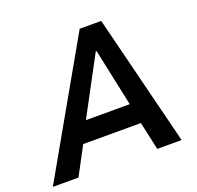

<svg xmlns="http://www.w3.org/2000/svg" viewBox="-147 -838 998 971"><g transform="rotate(-20 352.5 -352.5)"><path d="M-23 0 378 -705H494L670 0H539L495 -201L541 -151H157L222 -201L115 0ZM415 -569 233 -229 216 -260H517L492 -230L420 -569Z"/></g></svg>

Font: Nunito Sans 7pt SemiCondensed
Style: Bold Italic
Weight: 700
Width: 4
Italic angle: -9°
Designer: Vernon Adams
Foundry: Vernon Adams
Version: Version 3.101;gftools[0.9.27]